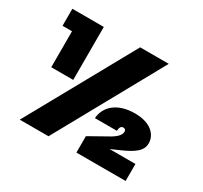

<svg xmlns="http://www.w3.org/2000/svg" viewBox="-146 -905 1166 1105"><g transform="rotate(30 437.0 -353.0)"><path d="M99 0H290L681 -707H491ZM251 -352V-704H42V-591H105V-352ZM681 -134C772 -173 810 -204 810 -253C810 -305 767 -363 656 -363C542 -363 475 -305 469 -224H615C616 -247 624 -259 638 -259C649 -259 656 -252 656 -242C656 -221 639 -201 604 -180L476 -108V1H803V-112H631Z"/></g></svg>

Font: Poppins STUK1
Style: Regular
Weight: 400
Designer: Jonny Pinhorn (original), Sammy Jo Hughes (modified version)
Foundry: Type Mafia
Version: Version 1.002;hotconv 1.0.109;makeotfexe 2.5.65596